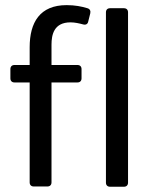

<svg xmlns="http://www.w3.org/2000/svg" viewBox="-20 -709 586 730"><path d="M92.8 -529.3V-461.9H35.2C25.4 -461.9 19.5 -456.1 19.5 -446.3V-411.1C19.5 -401.4 25.4 -395.5 35.2 -395.5H92.8V-15.6C92.8 -5.9 98.6 0 108.4 0H160.2C169.9 0 175.8 -5.9 175.8 -15.6V-395.5H274.4C284.2 -395.5 290 -401.4 290 -411.1V-446.3C290 -456.1 284.2 -461.9 274.4 -461.9H175.8V-539.1C175.8 -576.2 184.6 -624 248 -624C264.6 -624 281.2 -620.1 295.9 -616.2C305.7 -613.3 313.5 -617.2 315.4 -627L323.2 -658.2C325.2 -667 322.3 -674.8 312.5 -677.7C290 -684.6 264.6 -689.5 233.4 -689.5C131.8 -689.5 92.8 -624 92.8 -529.3ZM382.8 -662.1V-14.6C382.8 -4.9 388.7 1 398.4 1H451.2C460.9 1 466.8 -4.9 466.8 -14.6V-662.1C466.8 -671.9 460.9 -677.7 451.2 -677.7H398.4C388.7 -677.7 382.8 -671.9 382.8 -662.1Z"/></svg>

Font: Ed Sans Neue
Style: Regular
Weight: 400
Designer: Stephen Hutchings
Version: Version 1.004;PS 001.004;hotconv 1.0.88;makeotf.lib2.5.64775